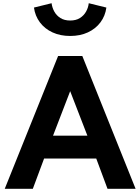

<svg xmlns="http://www.w3.org/2000/svg" viewBox="-20 -1173 872 1193"><path d="M9.5 0 341 -825H491.5L822.5 0H648L578 -188H254L184 0ZM309.5 -330H523L416 -606.5ZM416 -949.5Q354.5 -949.5 306.2 -971.8Q258 -994 228 -1034Q198 -1074 191 -1126L300.5 -1153Q304 -1125.5 317.5 -1101Q331 -1076.5 355.5 -1061Q380 -1045.5 416 -1045.5Q452.5 -1045.5 476.8 -1061Q501 -1076.5 514.8 -1101Q528.5 -1125.5 531.5 -1153L641 -1126Q634 -1074 604 -1034Q574 -994 526 -971.8Q478 -949.5 416 -949.5Z"/></svg>

Font: Spartan Thin
Style: Bold
Weight: 700
Version: Version 1.004